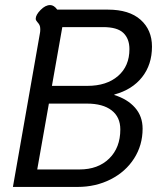

<svg xmlns="http://www.w3.org/2000/svg" viewBox="-20 -738 631 758"><path d="M138 -609Q139 -614 139 -623Q139 -633 136 -639Q133 -645 127 -651.5Q121 -658 121 -664Q121 -679 140 -698.5Q159 -718 178 -718Q193 -718 206 -700H406Q490 -700 535 -660Q580 -620 580 -554Q580 -483 541 -433.5Q502 -384 432 -365L431 -363Q483 -347 513 -313Q543 -279 543 -230Q543 -165 509.5 -112.5Q476 -60 417 -30Q358 0 286 0H31ZM325 -399Q401 -399 446 -438Q491 -477 491 -544Q491 -585 467 -608Q443 -631 387 -631H226L185 -399ZM294 -69Q367 -69 411 -112Q455 -155 455 -227Q455 -276 420.5 -302.5Q386 -329 323 -329H173L127 -69Z"/></svg>

Font: Niramit
Style: Italic
Weight: 400
Italic angle: -10°
Version: Version 1.000; ttfautohint (v1.6)